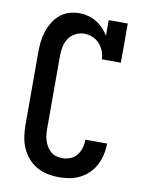

<svg xmlns="http://www.w3.org/2000/svg" viewBox="-85 -804 669 873"><g transform="rotate(10 250.0 -367.5)"><path d="M247 8Q221 8 194.5 2.5Q168 -3 144.5 -16.5Q121 -30 103.5 -50.5Q86 -71 75.5 -95.5Q65 -120 61 -146.5Q57 -173 57 -200V-535Q57 -559 59.5 -583.5Q62 -608 69.5 -631Q77 -654 89.5 -675Q102 -696 120.5 -712Q139 -728 162.5 -735.5Q186 -743 211 -743Q231 -743 251.5 -737.5Q272 -732 289.5 -721.5Q307 -711 321.5 -696Q336 -681 347 -663V-735H435V-554H347Q347 -574 339.5 -592.5Q332 -611 318.5 -625.5Q305 -640 286.5 -647.5Q268 -655 248 -655Q227 -655 207.5 -644.5Q188 -634 176.5 -616.5Q165 -599 161 -577.5Q157 -556 157 -535V-200Q157 -186 158.5 -172Q160 -158 164.5 -144.5Q169 -131 176.5 -118.5Q184 -106 195 -97Q206 -88 219.5 -84Q233 -80 247 -80Q266 -80 284 -87Q302 -94 314 -109Q326 -124 331.5 -142.5Q337 -161 337 -180V-181H437V-179Q437 -154 431.5 -129.5Q426 -105 414.5 -82.5Q403 -60 385 -42Q367 -24 344.5 -12.5Q322 -1 297 3.5Q272 8 247 8Z"/></g></svg>

Font: Iosevka Curly Slab Semibold
Style: Regular
Weight: 600
Monospace: yes
Designer: Belleve Invis
Foundry: Belleve Invis
Version: Version 22.1.2; ttfautohint (v1.8.4)